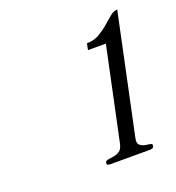

<svg xmlns="http://www.w3.org/2000/svg" viewBox="-84 -744 491 537"><g transform="rotate(-20 161.0 -475.0)"><path d="M246.6 -319.3Q243.2 -304.7 249.5 -299.1Q255.9 -293.5 264.2 -291.7Q272.5 -290 279.8 -289.1Q287.1 -288.1 285.6 -282.2Q284.7 -276.9 280.8 -275.6Q276.9 -274.4 272.9 -274.4H155.8Q151.9 -274.4 148.4 -275.6Q145 -276.9 146 -282.2Q147.5 -288.1 154.8 -289.1Q162.1 -290 171.4 -291.5Q180.7 -293 189 -298.3Q197.3 -303.7 200.7 -319.3L259.3 -595.7H206.1L210 -614.7Q231 -614.7 246.8 -624Q262.7 -633.3 275.6 -644.5Q288.6 -655.8 299.6 -665Q310.5 -674.3 321.8 -674.3L309.1 -614.7ZM321.8 -674.8H322.3L321.8 -674.3Z"/></g></svg>

Font: Atsinvsda
Style: Italic
Weight: 400
Italic angle: -12°
Designer: Al Webster
Foundry: Al Webster and Michael Everson
Version: Version 2.000